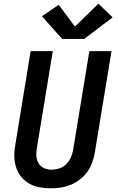

<svg xmlns="http://www.w3.org/2000/svg" viewBox="-20 -1012 640 1040"><path d="M255 8Q224 8 194 2.5Q164 -3 138.5 -17.5Q113 -32 94.5 -55Q76 -78 67 -106.5Q58 -135 57.5 -166Q57 -197 63 -228L146 -735H266L180 -212Q176 -190 177 -168.5Q178 -147 188 -129Q198 -111 217 -102Q236 -93 257 -93Q279 -93 300 -99.5Q321 -106 337.5 -121.5Q354 -137 363 -157.5Q372 -178 376 -199L464 -735H584L493 -182Q488 -155 478.5 -129Q469 -103 452 -80Q435 -57 411.5 -39Q388 -21 362 -10.5Q336 0 309 4Q282 8 255 8ZM317 -801 207 -924 298 -986 386 -868 513 -992 590 -918 436 -801Z"/></svg>

Font: Iosevka Curly Extended Oblique
Style: Bold
Weight: 700
Width: 7
Italic angle: -9°
Monospace: yes
Designer: Belleve Invis
Foundry: Belleve Invis
Version: Version 11.1.0; ttfautohint (v1.8.3)